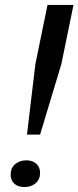

<svg xmlns="http://www.w3.org/2000/svg" viewBox="-20 -749 317 776"><path d="M89 -205 123 -490 172 -729H277L228 -490L142 -205ZM78 7Q53 7 38 -6.5Q23 -20 23 -43Q23 -70 41 -85.5Q59 -101 87 -101Q112 -101 127 -87Q142 -73 142 -50Q142 -24 124 -8.5Q106 7 78 7Z"/></svg>

Font: Mona Sans ExtraLight Medium
Style: Italic
Weight: 500
Italic angle: -11.6951°
Version: Version 2.000